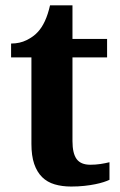

<svg xmlns="http://www.w3.org/2000/svg" viewBox="-20 -680 445 710"><path d="M314 -70.8Q333.5 -70.8 351.3 -73.5Q369.1 -76.2 384.8 -80.1V-15.1Q377 -11.2 363.5 -6.8Q350.1 -2.4 332.3 1.2Q314.5 4.9 292 7.3Q269.5 9.8 243.2 9.8Q209.5 9.8 182.1 1.7Q154.8 -6.3 135.7 -25.1Q116.7 -43.9 106.4 -74Q96.2 -104 96.2 -147.9V-467.8H21V-519Q53.2 -519 78.6 -531.7Q104 -544.4 119.1 -561Q149.9 -593.3 165 -660.2H248V-536.1H376V-467.8H248V-158.2Q248 -112.8 263.4 -91.8Q278.8 -70.8 314 -70.8Z"/></svg>

Font: Droids
Style: b
Weight: 700
Foundry: Ascender Corporation
Version: Version 1.00 build 113